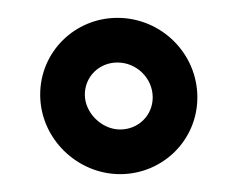

<svg xmlns="http://www.w3.org/2000/svg" viewBox="-20 -444 265 215"><path d="M75 -338C75 -358.2 91 -374 111.5 -374C133.2 -374 151 -356.2 151 -335C151 -314.8 135 -299 114.5 -299C93.9 -299 75 -317.6 75 -338ZM25 -338C25 -288.8 66.5 -249 114.5 -249C162 -249 201 -286.8 201 -335C201 -384.2 160.6 -424 111.5 -424C64 -424 25 -386.2 25 -338Z"/></svg>

Font: Smoothie
Style: Outline
Weight: 400
Foundry: Cannot Into Space Fonts
Version: Version 0.8